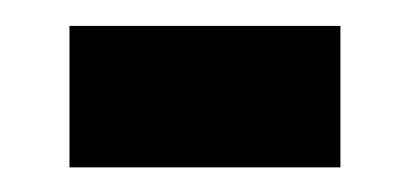

<svg xmlns="http://www.w3.org/2000/svg" viewBox="-20 -328 324 152"><path d="M35 -195.5V-307.5H249.5V-195.5Z"/></svg>

Font: Anek Latin Condensed
Style: Bold
Weight: 700
Width: 3
Designer: Yesha Goshar
Foundry: Ek Type
Version: Version 1.003